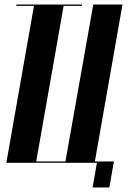

<svg xmlns="http://www.w3.org/2000/svg" viewBox="-20 -719 565 848"><path d="M130 -693H51L53 -699H343L342 -693H261L140 -6H269L392 -699H521L399 -6H483L463 109H389L408 0H8Z"/></svg>

Font: Moniqa Black Ita Display
Style: Italic
Weight: 900
Italic angle: -10°
Designer: Rajesh Rajput
Foundry: Rajesh Rajput
Version: Version 1.000